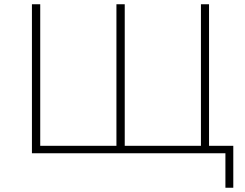

<svg xmlns="http://www.w3.org/2000/svg" viewBox="-20 -720 1152 902"><path d="M1076 -35H962V-700H924V-35H566V-700H527V-35H169V-700H130V0H1039V162H1076Z"/></svg>

Font: Montserrat-Alt1 ExtLt
Style: Regular
Weight: 200
Designer: Differentunic
Foundry: Differentunic
Version: Version 7.222